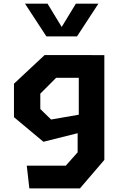

<svg xmlns="http://www.w3.org/2000/svg" viewBox="-20 -838 660 1058"><path d="M127.5 74.8H342.5L407.8 1.4V-151.6L414.1 -172.8V-534.2H555V43.1L420.5 200H141.7ZM57 -192.3V-376.8L225.9 -534.6H485.1V-409.2H289.2L202.1 -321.9V-237.3L261.5 -179.4L485.1 -218.2V-123.4L219.2 -56.8ZM235.6 -637.4H404.4L522.2 -817.7H398L320 -689.5L242 -817.7H117.8Z"/></svg>

Font: Monaspace Krypton Var ExLight
Style: Regular
Weight: 200
Designer: Riley Cran and the Lettermatic Team
Version: Version 1.200 (Monaspace Krypton Var)